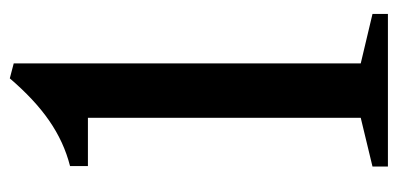

<svg xmlns="http://www.w3.org/2000/svg" viewBox="-230 -582 812 392"><g transform="rotate(-90 176.0 -386.0)"><path d="M32 0H343.5V-31.5L242.5 -55.5V-764L212 -772C154.5 -705 99.5 -666 33 -649V-612.5H131.5V-55.5L32 -31.5Z"/></g></svg>

Font: Libre Caslon Condensed SemiBold
Style: Regular
Weight: 600
Designer: Pablo Impallari, Rodrigo Fuenzalida, Katja Schimmel, Ertekin Erdin
Foundry: Pablo Impallari, Rodrigo Fuenzalida
Version: Version 2.000;gftools[0.9.33]